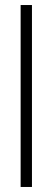

<svg xmlns="http://www.w3.org/2000/svg" viewBox="-20 -743 210 763"><path d="M62 0V-723H107V0Z"/></svg>

Font: Archivo Condensed Thin
Style: Regular
Weight: 250
Width: 3
Designer: Hector Gatti
Foundry: Omnibus-Type
Version: Version 2.001